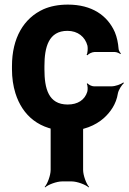

<svg xmlns="http://www.w3.org/2000/svg" viewBox="-20 -558 561 834"><path d="M173 -257V-271C173 -353 191 -424 273 -424C318 -424 350 -398 360 -359C362 -349 361 -326 356 -320L360 -318C364 -324 380 -332 390 -332H479C487 -332 498 -327 503 -323L505 -326C501 -330 495 -339 495 -347C493 -372 488 -396 479 -418C447 -491 379 -538 275 -538C234 -538 199 -531 169 -518C83 -479 32 -393 32 -271V-257C32 -220 37 -185 47 -153C77 -57 151 10 276 10C341 10 395 -13 431 -45C459 -70 485 -106 492 -152C495 -168 509 -189 518 -197L516 -200C506 -192 481 -183 464 -183H388C379 -183 364 -190 361 -196L357 -194C361 -188 362 -168 359 -159C348 -124 318 -104 274 -104C190 -104 173 -174 173 -257ZM341 180V6C341 -18 355 -55 367 -68L365 -70C352 -58 315 -44 291 -44H250C226 -44 189 -58 176 -70L174 -68C186 -55 200 -18 200 6V180C200 204 186 241 174 254L176 256C189 244 226 230 250 230H291C315 230 352 244 365 256L367 254C355 241 341 204 341 180Z"/></svg>

Font: Asimov
Style: Edge
Weight: 500
Designer: Google
Version: Version 2.000980: 2014